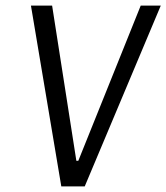

<svg xmlns="http://www.w3.org/2000/svg" viewBox="-20 -669 597 689"><path d="M557 -649H485L261 -92H254L167 -649H91L200 0H284Z"/></svg>

Font: Gamestation Condensed
Style: Italic
Weight: 400
Width: 3
Designer: Jonas Hecksher
Foundry: Jonas Hecksher, Playtypeª, e-types AS
Version: Version 1.003